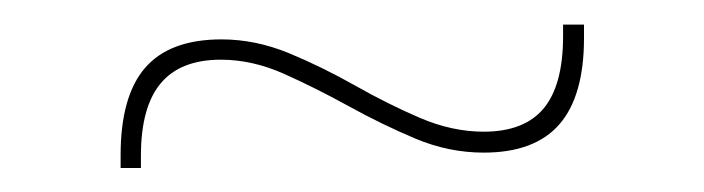

<svg xmlns="http://www.w3.org/2000/svg" viewBox="-20 -370 572 156"><path d="M373 -246Q344.5 -246 317.2 -257.5Q290 -269 263.2 -283.8Q236.5 -298.5 210.8 -310Q185 -321.5 159.5 -321.5Q126.5 -321.5 110.5 -302.2Q94.5 -283 94.5 -243.5V-233.5H78V-244Q78 -292 98 -315Q118 -338 160 -338Q187.5 -338 214.8 -326.8Q242 -315.5 268.5 -300.5Q295 -285.5 321.2 -274.2Q347.5 -263 373 -263Q406 -263 421.8 -282Q437.5 -301 437.5 -340.5V-350H454.5V-339Q454.5 -292 434.5 -269Q414.5 -246 373 -246Z"/></svg>

Font: Anek Gujarati Medium Thin
Style: Regular
Weight: 250
Version: Version 1.003